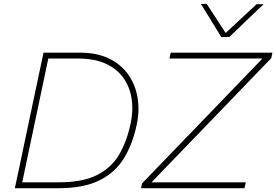

<svg xmlns="http://www.w3.org/2000/svg" viewBox="-20 -990 1453 1010"><path d="M58 0Q71 -60 83 -116.5Q94.5 -173 108.5 -238L158 -472.5Q172.5 -539.5 184.5 -597.5Q196.5 -655 209 -713H400Q489.5 -713 553.2 -682.2Q617 -651.5 654.5 -598.2Q692 -545 703.5 -477Q708.5 -448.5 708.5 -418.5Q708.5 -377 699 -333Q677.5 -231 631.2 -156.2Q585 -81.5 502.2 -40.8Q419.5 0 289 0ZM97 -31H290Q413 -31 488.8 -68.5Q564.5 -106 605.8 -175.2Q647 -244.5 667 -340Q676 -382 676 -421.5Q676 -446 672.5 -469.5Q663.5 -531 630 -579Q596.5 -627 537.2 -654.5Q478 -682 392 -682H234L213 -582Q202.5 -532 190.5 -475L140.5 -238Q128.5 -181 118 -131ZM722 0 727 -25Q765.5 -65 814 -115.2Q862.5 -165.5 912 -217Q961.5 -268 1003 -311L1360.5 -682H871L878 -713H1413L1407 -684Q1342 -616.5 1278.5 -551Q1215 -485.5 1152.5 -420L777 -31H1273L1266 0ZM1144 -795Q1117.5 -838.5 1090.5 -882.5Q1063.5 -926.5 1037 -969L1067 -970Q1091.5 -932 1117 -893.5L1167 -816.5Q1208.5 -855.5 1248.5 -892.5Q1288.5 -929.5 1330 -968H1367Q1320.5 -924 1276.2 -881.8Q1232 -839.5 1186 -795Z"/></svg>

Font: Heraclito Thin
Style: Italic
Weight: 100
Italic angle: -12°
Designer: Kostas Bartsokas (font) & Cristiano Sobral (main changes)
Foundry: Kostas Bartsokas (font) & Cristiano Sobral (main changes)
Version: Version 1.00;July 8, 2020;FontCreator 13.0.0.2655 64-bit